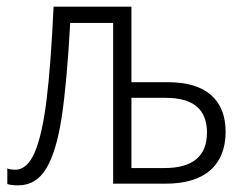

<svg xmlns="http://www.w3.org/2000/svg" viewBox="-20 -552 745 577"><path d="M375 -305H484Q570 -305 614 -266.5Q658 -228 658 -156Q658 -81 612 -40.5Q566 0 477 0H320V-483H191Q181 -303 165.5 -200.5Q150 -98 119.5 -46.5Q89 5 35 5Q13 5 2 1V-46Q10 -42 26 -42Q62 -42 84.5 -94.5Q107 -147 120 -252.5Q133 -358 141 -532H375ZM375 -258V-47H474Q602 -47 602 -154Q602 -258 478 -258Z"/></svg>

Font: Noto Sans UI NarrowLight
Style: Regular
Weight: 300
Width: 4
Designer: Monotype Design Team
Foundry: Monotype Imaging Inc.
Version: Version 1.001